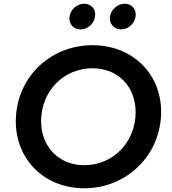

<svg xmlns="http://www.w3.org/2000/svg" viewBox="-20 -1000 922 1032"><path d="M433 12C663 12 846 -168 846 -399C846 -606 690 -757 477 -757C245 -757 65 -578 65 -348C65 -140 221 12 433 12ZM201 -349C201 -510 322 -633 477 -633C614 -633 709 -535 709 -397C709 -236 588 -112 433 -112C297 -112 201 -211 201 -349ZM354 -912C348 -872 374 -842 413 -842C451 -842 486 -872 491 -912C497 -949 471 -980 433 -980C394 -980 359 -949 354 -912ZM571 -912C566 -872 592 -842 631 -842C669 -842 703 -872 709 -912C714 -949 689 -980 651 -980C612 -980 577 -949 571 -912Z"/></svg>

Font: Mluvka Bold
Style: Italic
Weight: 700
Italic angle: -8°
Designer: Modified by Jiří Krblich, Original typeface by Gumpita Rahayu
Foundry: Gumpita Rahayu & Jiří Krblich
Version: Version 2.000;Glyphs 3.1.1 (3134)